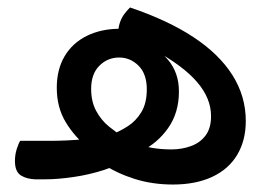

<svg xmlns="http://www.w3.org/2000/svg" viewBox="-20 -480 720 514"><path d="M77 0Q53 0 36.5 -10Q20 -20 20 -49Q20 -66 25 -81.5Q30 -97 34 -103H77ZM443 14Q388 14 340.5 -1Q293 -16 255 -41L325 -59Q299 -38 258.5 -25Q218 -12 176 -6Q134 0 103 0H71V-103H116Q134 -103 157 -104Q180 -105 202 -107Q224 -109 237 -112L217 -84Q181 -112 156.5 -152Q132 -192 132 -245Q132 -294 153 -329.5Q174 -365 212.5 -384Q251 -403 301 -403L399 -349Q417 -335 430.5 -319Q444 -303 451.5 -282Q459 -261 459 -235Q459 -178 430 -137Q401 -96 357 -75L347 -97Q364 -88 388 -84Q412 -80 439 -80Q467 -80 491.5 -89Q516 -98 530.5 -117.5Q545 -137 545 -169Q545 -217 507.5 -260.5Q470 -304 393 -346L296 -384Q296 -404 300.5 -418Q305 -432 312.5 -442Q320 -452 328 -460Q429 -426 498 -380.5Q567 -335 602.5 -278.5Q638 -222 638 -156Q638 -104 615 -65.5Q592 -27 548 -6.5Q504 14 443 14ZM314 -111 277 -119Q300 -128 322 -142Q344 -156 358.5 -180Q373 -204 373 -241Q373 -282 351 -304Q329 -326 299 -326Q268 -326 246 -304Q224 -282 224 -242Q224 -208 237.5 -183Q251 -158 272 -141Q293 -124 314 -111Z"/></svg>

Font: Baloo Bhaijaan 2 Medium
Style: Regular
Weight: 500
Designer: Sanskriti Dholi, Noopur Datye and Ek Type
Foundry: Ek Type
Version: Version 1.701